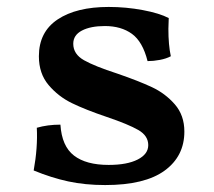

<svg xmlns="http://www.w3.org/2000/svg" viewBox="-20 -526 615 553"><path d="M77 -35Q89 -101 86 -158Q117 -167 154 -167Q158 -105 193 -78Q228 -51 293 -51Q346 -51 376.5 -66.5Q407 -82 407 -108Q407 -135 378.5 -151.5Q350 -168 288 -189Q226 -210 187 -229Q148 -248 120 -281Q92 -314 92 -364Q92 -434 146 -470Q200 -506 293 -506Q343 -506 391 -497Q439 -488 466 -474L465 -443Q465 -396 472 -364Q459 -357 440.5 -353.5Q422 -350 405 -350Q391 -406 360 -428.5Q329 -451 282 -451Q241 -451 216 -438Q191 -425 191 -400Q191 -370 222 -352.5Q253 -335 318 -314Q379 -293 417.5 -275Q456 -257 483.5 -225.5Q511 -194 511 -147Q511 -76 454 -34.5Q397 7 283 7Q225 7 176.5 -3.5Q128 -14 77 -35Z"/></svg>

Font: Vollkorn SC SemiBold
Style: Regular
Weight: 600
Designer: Friedrich Althausen
Foundry: Friedrich Althausen
Version: Version 4.015